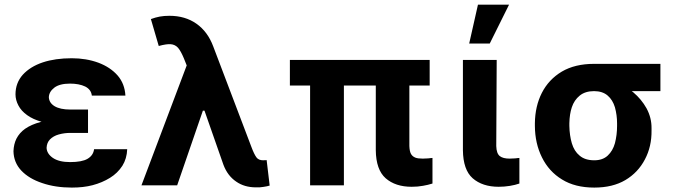

<svg xmlns="http://www.w3.org/2000/svg" viewBox="-20 -806 2954 835"><path d="M253.4 -285.6H362.8V-228H285.6Q259.8 -228 235.4 -221.2Q212.4 -214.8 197.3 -199.7Q183.6 -185.5 182.6 -163.1Q183.6 -137.7 209.5 -119.6Q236.3 -101.1 284.7 -101.1Q336.4 -101.1 360.4 -115.2Q385.7 -129.9 389.2 -157.2H533.2Q531.7 -116.2 512.2 -85Q491.2 -52.7 458.5 -32.7Q424.8 -11.7 382.3 -0.5Q342.8 9.8 292.5 9.8Q220.7 9.8 163.6 -9.8Q106 -28.8 72.3 -64.5Q39.6 -99.6 38.6 -148.4Q39.6 -178.7 51.3 -202.6Q64.5 -228.5 89.4 -246.1Q116.2 -264.6 156.2 -275.4Q196.3 -285.6 253.4 -285.6ZM362.8 -329.6V-265.1H253.4Q200.2 -265.1 162.1 -275.9Q123 -287.1 98.1 -305.2Q72.3 -323.7 60.1 -347.2Q47.4 -371.1 47.4 -395.5Q47.4 -445.3 79.1 -481Q111.8 -516.6 166 -534.7Q220.2 -552.7 292 -552.7Q355 -552.7 408.2 -533.2Q460 -513.7 491.7 -477.5Q522.5 -441.9 525.4 -390.1H379.4Q376.5 -416.5 350.6 -429.7Q323.7 -442.4 284.7 -442.4Q239.3 -442.4 216.3 -424.8Q193.4 -407.2 192.4 -383.3Q193.4 -358.9 217.3 -344.2Q241.7 -329.6 285.6 -329.6Z M1092.8 8.8Q1043 8.8 1007.3 -16.1Q969.7 -41.5 951.7 -89.4L859.4 -353L799.8 -502L779.3 -553.2Q766.6 -583.5 754.4 -598.1Q741.7 -612.3 722.2 -613.8Q704.1 -615.2 670.4 -606L636.2 -723.1Q656.7 -730.5 674.8 -733.9Q693.4 -737.3 716.8 -737.3Q785.2 -737.3 834 -703.1Q883.3 -668.5 907.2 -604.5L1073.7 -166Q1085 -135.7 1095.2 -121.6Q1104.5 -108.9 1124.5 -108.9Q1129.4 -108.9 1132.3 -109.4Q1133.8 -109.4 1136.2 -109.4Q1138.7 -109.4 1139.6 -109.9L1152.8 1Q1142.6 4.4 1125.5 6.8Q1108.9 9.8 1092.8 8.8ZM750.5 0H595.2L811.5 -573.2L906.2 -324.7H862.3Z M1240.7 -545.4H1848.6V-434.1H1240.7ZM1328.6 -545.4H1475.6V0H1328.6ZM1614.3 -152.8V-545.4H1760.3V-170.9Q1761.2 -147.9 1767.1 -137.2Q1772.9 -126 1786.1 -120.6Q1796.9 -116.2 1818.4 -116.2Q1827.1 -116.2 1841.8 -117.2Q1846.2 -117.7 1852.8 -118.4Q1859.4 -119.1 1860.8 -119.1V-7.8Q1840.8 -1.5 1819.8 2Q1797.4 6.3 1770.5 6.3Q1699.7 6.3 1657.2 -30.8Q1615.2 -67.9 1614.3 -152.8Z M1993.2 -152.8V-545.4H2140.1L2138.2 -170.9Q2139.2 -138.2 2153.8 -127Q2168 -116.2 2195.8 -116.2Q2206.5 -116.2 2220.2 -117.2Q2224.1 -117.7 2230.5 -118.4Q2236.8 -119.1 2238.8 -119.1V-7.8Q2220.7 -1.5 2197.3 2.4Q2172.9 6.3 2148.9 6.3Q2078.1 6.3 2035.6 -30.8Q1994.1 -67.4 1993.2 -152.8ZM2109.9 -616.7H2020.5L2058.6 -785.6H2193.8Z M2306.2 -258.3V-270Q2307.1 -344.2 2336.4 -401.9Q2366.2 -460.4 2423.3 -494.6Q2480.5 -528.3 2563.5 -528.3Q2574.2 -522.5 2585.4 -505.9Q2593.8 -492.2 2612.8 -473.1Q2629.9 -456.1 2660.6 -446.3Q2698.7 -434.1 2734.4 -404.3Q2769.5 -374.5 2791.5 -335.4Q2814 -293.9 2813.5 -248.5V-238.8Q2814.5 -168.9 2784.7 -112.8Q2754.9 -55.7 2699.7 -22.9Q2644.5 9.8 2564.5 9.8Q2481 9.8 2424.3 -25.4Q2367.2 -60.1 2336.9 -121.6Q2306.6 -182.6 2306.2 -258.3ZM2456.1 -270V-258.3Q2457 -216.8 2466.8 -183.1Q2477.1 -148.4 2500.5 -129.4Q2523.9 -108.9 2564.5 -108.9Q2601.1 -108.9 2623 -129.4Q2645 -149.9 2654.3 -183.1Q2663.6 -219.2 2663.6 -258.3V-270Q2663.6 -305.2 2654.3 -339.4Q2644.5 -371.6 2623 -390.1Q2600.6 -409.7 2563.5 -409.7Q2524.9 -409.7 2501 -390.1Q2477.1 -370.6 2466.8 -339.4Q2457 -310.1 2456.1 -270ZM2563.5 -528.3H2852.1V-409.7H2563.5Z"/></svg>

Font: My Font
Style: Bold
Weight: 500
Designer: Rasmus Andersson
Foundry: rsms
Version: Version 0.001